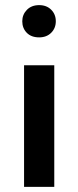

<svg xmlns="http://www.w3.org/2000/svg" viewBox="-20 -730 306 750"><path d="M74 0V-475H192V0ZM133 -584Q102 -584 84.5 -602Q67 -620 67 -647Q67 -673 85 -691.5Q103 -710 133 -710Q162 -710 180 -692Q198 -674 198 -647Q198 -620 180 -602Q162 -584 133 -584Z"/></svg>

Font: Mukta Mahee SemiBold
Style: Regular
Weight: 600
Designer: Shuchita Grover, Noopur Datye, Girish Dalvi, Yashodeep Gholap
Foundry: Ek Type
Version: Version 2.538;PS 1.000;hotconv 16.6.51;makeotf.lib2.5.65220;